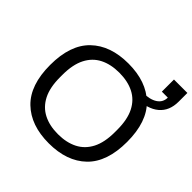

<svg xmlns="http://www.w3.org/2000/svg" viewBox="-210 -1013 1208 1208"><g transform="rotate(45 394.0 -408.5)"><path d="M393.8 12Q233.7 12 142.6 -76.1Q51.4 -164.3 51.4 -343Q51.4 -521.7 142.6 -609.9Q233.7 -698 393.8 -698Q554.3 -698 645.4 -609.9Q736.5 -521.7 736.5 -343Q736.5 -164.3 645.4 -76.1Q554.3 12 393.8 12ZM393.8 -69.5Q469.2 -69.5 524 -97.4Q578.9 -125.3 608.7 -183.2Q638.5 -241.2 638.5 -331.9V-353Q638.5 -444.8 608.7 -503Q578.9 -561.2 524 -588.8Q469.2 -616.5 393.8 -616.5Q318.8 -616.5 264.2 -588.8Q209.6 -561.2 179.8 -503Q150.1 -444.8 150.1 -353V-331.9Q150.1 -241.2 179.8 -183.2Q209.6 -125.3 264.2 -97.4Q318.8 -69.5 393.8 -69.5ZM585.1 -580.1V-632.1Q649.6 -632.1 684.9 -655.4Q720.3 -678.7 720.3 -721.2H667.2V-829H786.6V-751.1Q786.6 -669.1 733.6 -624.6Q680.6 -580.1 585.1 -580.1Z"/></g></svg>

Font: Archivo Variable SemiBold
Style: Regular
Weight: 600
Designer: Hector Gatti
Foundry: Omnibus-Type
Version: Version 2.001